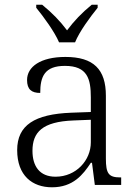

<svg xmlns="http://www.w3.org/2000/svg" viewBox="-20 -786 582 816"><path d="M231 -606H299C317 -651 364 -715 395 -753V-766H370C327 -731 295 -697 265 -657C235 -697 202 -731 159 -766H134V-753C165 -715 212 -651 231 -606ZM201 10C291 10 333 -44 366 -94H371L383 0H495V-32H491C442 -32 430 -48 430 -112V-379C430 -491 378 -544 258 -544C152 -544 95 -502 95 -446C95 -406 114 -391 151 -391C151 -460 169 -506 256 -506C352 -506 366 -450 366 -372V-310L283 -307C127 -301 53 -254 53 -148C53 -40 117 10 201 10ZM216 -35C148 -35 118 -80 118 -145C118 -224 160 -269 292 -274L366 -277V-181C366 -105 304 -35 216 -35Z"/></svg>

Font: Noto Serif Bengali Light
Style: Regular
Weight: 300
Designer: Juan Bruce, Universal Thirst, Indian Type Foundry and the Monotype Design Team.
Foundry: Monotype Imaging Inc.
Version: Version 2.003